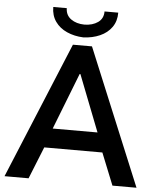

<svg xmlns="http://www.w3.org/2000/svg" viewBox="-60 -958 821 1009"><g transform="rotate(5 350.5 -454.0)"><path d="M299.8 -719.7H400.4L698.2 0H571.3L503.4 -168.9H196.8L128.9 0H2ZM179.7 -908.2H251Q251.5 -871.1 279.8 -850.8Q308.1 -830.6 350.6 -830.1Q393.6 -830.6 421.9 -850.6Q450.2 -870.6 450.2 -908.2H522.5Q522.9 -863.8 500.2 -831.5Q477.5 -799.3 438.2 -782Q398.9 -764.6 350.6 -762.7Q303.2 -764.6 264.2 -782Q225.1 -799.3 202.4 -831.5Q179.7 -863.8 179.7 -908.2ZM468.8 -271.5 352.5 -569.3H348.6L232.4 -271.5Z"/></g></svg>

Font: Reddit Sans Fudge SemiBold
Style: Regular
Weight: 600
Designer: Stephen Hutchings
Foundry: Reddit
Version: Version 1.011